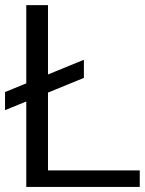

<svg xmlns="http://www.w3.org/2000/svg" viewBox="-32 -735 570 755"><path d="M-12.2 -301.8V-373L297.9 -500V-428.7ZM71.3 0V-714.8H156.7V-64.9H517.6V0Z"/></svg>

Font: Pontano Sans
Style: Regular
Weight: 400
Designer: Vernon Adams
Foundry: Vernon Adams
Version: Version 2.001